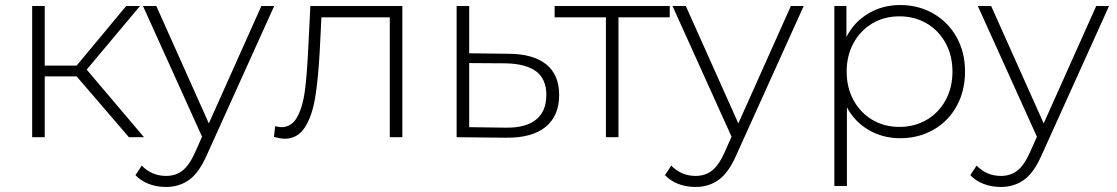

<svg xmlns="http://www.w3.org/2000/svg" viewBox="-20 -546 4446 764"><path d="M285 -242H158V0H108V-522H158V-285H285L482 -522H537L325 -269L553 0H493Z M1071 -522 803 71Q773 140 733.5 169Q694 198 640 198Q604 198 572.5 186Q541 174 519 151L544 113Q584 154 641 154Q679 154 706 133Q733 112 756 61L784 -2L549 -522H602L811 -55L1020 -522Z M1581 -522V0H1531V-477H1259L1252 -338Q1246 -230 1234 -157Q1222 -84 1193 -39Q1164 6 1113 6Q1098 6 1070 -1L1075 -44Q1091 -40 1099 -40Q1141 -40 1163 -81Q1185 -122 1193 -183Q1201 -244 1206 -342L1215 -522Z M2205 -168Q2205 -85 2151 -41Q2097 3 1994 2L1797 0V-522H1847V-334L2006 -332Q2103 -331 2154 -289.5Q2205 -248 2205 -168ZM2154 -168Q2154 -231 2114 -261.5Q2074 -292 1993 -294L1847 -295V-40L1993 -38Q2072 -37 2113 -70Q2154 -103 2154 -168Z M2645 -477H2441V0H2391V-477H2187V-522H2645Z M3178 -522 2910 71Q2880 140 2840.5 169Q2801 198 2747 198Q2711 198 2679.5 186Q2648 174 2626 151L2651 113Q2691 154 2748 154Q2786 154 2813 133Q2840 112 2863 61L2891 -2L2656 -522H2709L2918 -55L3127 -522Z M3820 -261Q3820 -184 3786.5 -123.5Q3753 -63 3694 -29.5Q3635 4 3562 4Q3493 4 3437 -28.5Q3381 -61 3350 -119V194H3300V-522H3348V-399Q3379 -459 3435.5 -492.5Q3492 -526 3562 -526Q3635 -526 3694 -492Q3753 -458 3786.5 -398Q3820 -338 3820 -261ZM3770 -261Q3770 -325 3742.5 -375Q3715 -425 3667 -453Q3619 -481 3559 -481Q3499 -481 3451.5 -453Q3404 -425 3376.5 -375Q3349 -325 3349 -261Q3349 -197 3376.5 -147Q3404 -97 3451.5 -69Q3499 -41 3559 -41Q3619 -41 3667 -69Q3715 -97 3742.5 -147Q3770 -197 3770 -261Z M4393 -522 4125 71Q4095 140 4055.5 169Q4016 198 3962 198Q3926 198 3894.5 186Q3863 174 3841 151L3866 113Q3906 154 3963 154Q4001 154 4028 133Q4055 112 4078 61L4106 -2L3871 -522H3924L4133 -55L4342 -522Z"/></svg>

Font: Montserrat Atlas Light
Style: Regular
Weight: 300
Designer: Julieta Ulanovsky
Foundry: Julieta Ulanovsky
Version: Version 7.200